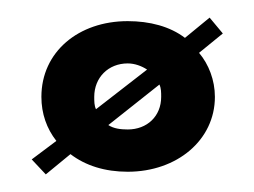

<svg xmlns="http://www.w3.org/2000/svg" viewBox="-20 -191 288 218"><path d="M125 -44C117 -44 109 -45 103 -49L161 -95C163 -91 163 -86 163 -81C163 -59 147 -44 125 -44ZM87 -81C87 -103 103 -119 125 -119C133 -119 141 -116 147 -112L89 -67C87 -71 87 -76 87 -81ZM233 -153 218 -171 190 -148C173 -161 150 -167 125 -167C69 -167 27 -132 27 -81C27 -62 33 -45 44 -31L16 -10L32 7L60 -16C77 -3 99 4 125 4C181 4 224 -32 224 -81C224 -100 217 -118 206 -131Z"/></svg>

Font: Hussar Tani
Style: Dwa
Weight: 700
Foundry: Cannot Into Space Fonts
Version: Version 0.92